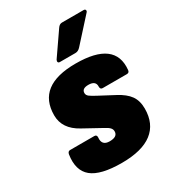

<svg xmlns="http://www.w3.org/2000/svg" viewBox="-177 -812 829 921"><g transform="rotate(-30 237.0 -351.5)"><path d="M225 12Q108 12 60 -27.5Q12 -67 25 -151Q28 -166 40 -166H174Q188 -166 187 -151Q182 -107 226 -107Q270 -107 270 -137Q270 -148 262.5 -156.5Q255 -165 236 -175L136 -230Q57 -273 57 -348Q57 -512 270 -512Q488 -512 473 -360Q472 -345 458 -345H324Q311 -345 311 -360Q313 -393 272 -393Q236 -393 236 -368Q236 -356 247.5 -347.5Q259 -339 282 -327L365 -283Q409 -260 429.5 -231.5Q450 -203 450 -159Q450 -75 393.5 -31.5Q337 12 225 12ZM209 -556Q201 -556 199 -561.5Q197 -567 201 -574L288 -700Q298 -715 312 -715H432Q440 -715 442 -709Q444 -703 438 -697L324 -571Q311 -556 295 -556Z"/></g></svg>

Font: Sofia Sans ExtraBlack
Style: Italic
Weight: 1000
Italic angle: -9°
Designer: Botio Nikoltchev, Ani Petrova
Foundry: lettersoup
Version: Version 4.100; ttfautohint (v1.8.4.7-5d5b)